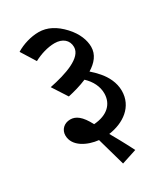

<svg xmlns="http://www.w3.org/2000/svg" viewBox="-180 -717 774 886"><g transform="rotate(-30 207.5 -274.0)"><path d="M208 86 288 60C256 -3 235 -39 221 -64C301 -75 371 -123 371 -208C371 -252 350 -291 325 -320C312 -335 299 -348 286 -359C324 -382 350 -413 350 -454C350 -489 335 -531 298 -571C260 -612 219 -634 173 -634C132 -634 86 -620 52 -599L100 -522C133 -540 175 -553 211 -553C253 -553 281 -530 281 -493C281 -436 185 -404 95 -386L146 -307C178 -314 214 -324 247 -338C278 -309 295 -274 295 -238C295 -182 256 -143 183 -138C154 -194 127 -212 98 -212C65 -212 42 -189 42 -159C42 -100 109 -69 166 -63C178 -22 194 36 208 86Z"/></g></svg>

Font: Noto Serif Devanagari SemiCondensed
Style: Regular
Weight: 400
Width: 4
Designer: Universal Thirst, Indian Type Foundry and the Monotype Design Team
Foundry: Monotype Imaging Inc.
Version: Version 2.004